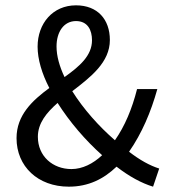

<svg xmlns="http://www.w3.org/2000/svg" viewBox="-20 -688 640 720"><path d="M238 12C312 12 369 -17 417 -63C465 -26 511 -1 554 12L577 -56C542 -67 504 -88 464 -119C512 -188 546 -268 570 -354H494C475 -279 448 -215 411 -162C351 -214 293 -279 251 -346C320 -399 392 -454 392 -538C392 -615 346 -668 265 -668C178 -668 121 -600 121 -513C121 -466 137 -412 165 -358C101 -311 42 -256 42 -170C42 -64 122 12 238 12ZM192 -514C192 -568 219 -609 265 -609C309 -609 325 -575 325 -537C325 -479 278 -439 222 -399C203 -439 192 -478 192 -514ZM248 -54C178 -54 122 -102 122 -175C122 -226 154 -265 196 -302C241 -231 300 -162 363 -106C329 -74 289 -54 248 -54Z"/></svg>

Font: Hasklig
Style: Regular
Weight: 400
Monospace: yes
Designer: Paul D. Hunt, Teo Tuominen
Foundry: Adobe Systems Incorporated
Version: Version 2.030;PS 1.0;hotconv 16.6.51;makeotf.lib2.5.65220